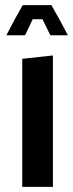

<svg xmlns="http://www.w3.org/2000/svg" viewBox="-20 -731 285 751"><path d="M38 -656 69 -711H181L212 -656ZM67 0V-501L186 -514H187V0ZM6 -593V-595L38 -656H108L78 -593ZM177 -593 146 -656H212L245 -594V-593Z"/></svg>

Font: Foldit Medium
Style: Regular
Weight: 500
Version: Version 1.003